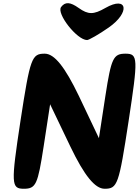

<svg xmlns="http://www.w3.org/2000/svg" viewBox="-20 -1214 855 1184"><path d="M106 -467C47 -79 49 -50 127 -50C202 -50 213 -77 249 -310L289 -571L414 -310C500 -131 566 -50 625 -50C705 -50 713 -75 773 -467C832 -855 832 -883 754 -883C679 -883 666 -856 630 -623L590 -362L466 -623C380 -802 315 -883 256 -883C176 -883 166 -859 106 -467ZM357 -1171C326 -1131 455 -967 517 -967C528 -967 590 -1002 650 -1044C784 -1137 767 -1243 630 -1165C557 -1123 524 -1123 465 -1165C413 -1202 382 -1204 357 -1171Z"/></svg>

Font: Hussar Skorodowane
Style: Ky
Weight: 700
Foundry: Cannot Into Space Fonts
Version: Version 0.892